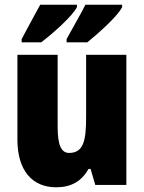

<svg xmlns="http://www.w3.org/2000/svg" viewBox="-20 -786 611 816"><path d="M499 -756V-766H343C328 -735 297 -682 263 -620V-606H351C399 -645 482 -719 499 -756ZM307 -756V-766H151C135 -736 105 -683 72 -620V-606H155C210 -648 288 -718 307 -756ZM517 -553H346V-289C346 -194 337 -136 274 -136C238 -136 225 -174 225 -248V-553H54V-193C54 -60 118 10 219 10C281 10 327 -15 356 -68H365L385 0H517Z"/></svg>

Font: Noto Sans Devanagari Condensed Black
Style: Regular
Weight: 900
Width: 3
Designer: Jelle Bosma - Monotype Design Team
Foundry: Monotype Imaging Inc.
Version: Version 2.004